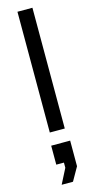

<svg xmlns="http://www.w3.org/2000/svg" viewBox="-154 -765 559 1115"><g transform="rotate(-15 125.0 -207.5)"><path d="M170 -726V0H80V-726ZM68 76H182V230L136 311H68L114 221V190H68Z"/></g></svg>

Font: Violet Sans
Style: Regular
Weight: 400
Designer: Calvin Waterman
Foundry: Violet Office
Version: Version 1.013